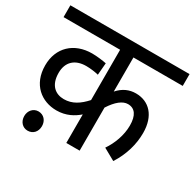

<svg xmlns="http://www.w3.org/2000/svg" viewBox="-147 -781 1000 985"><g transform="rotate(30 353.0 -288.5)"><path d="M706 -552V-622H0V-552H335V-254C299 -214 261 -188 211 -188C162 -188 121 -218 121 -292C121 -356 160 -393 227 -393C251 -393 281 -389 300 -384L306 -455C287 -459 250 -464 221 -464C115 -464 42 -397 42 -291C42 -177 119 -119 207 -119C264 -119 305 -143 335 -169V0H414V-255C446 -305 479 -331 510 -331C551 -331 573 -300 573 -240C573 -183 551 -124 520 -79L590 -40C632 -105 651 -175 651 -241C651 -343 596 -399 518 -399C479 -399 444 -384 414 -350V-552ZM79 -12C79 21 101 45 131 45C163 45 184 21 184 -12C184 -44 163 -69 131 -69C101 -69 79 -44 79 -12Z"/></g></svg>

Font: Noto Sans Devanagari UI SemiCondensed
Style: Regular
Weight: 400
Width: 4
Designer: Jelle Bosma - Monotype Design Team
Foundry: Monotype Imaging Inc.
Version: Version 2.004